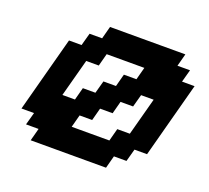

<svg xmlns="http://www.w3.org/2000/svg" viewBox="-110 -762 978 898"><g transform="rotate(20 379.5 -312.5)"><path d="M125 0H500L516.6 -62.5H579.1L596.2 -125H658.7Q675.3 -187.5 708.7 -312.5Q742.2 -437.5 758.8 -500H696.3L713.4 -562.5H650.9L667.5 -625H292.5L275.9 -562.5H213.4L196.3 -500H133.8Q117.2 -437.5 83.7 -312.5Q50.3 -187.5 33.7 -125H96.2L79.1 -62.5H141.6ZM471.2 -125H283.7L300.3 -187.5H362.8L379.4 -250H441.9L458.5 -312.5H521L538.1 -375H600.6L550.3 -187.5H487.8ZM254.4 -250H191.9L242.2 -437.5H304.7L321.3 -500H508.8L492.2 -437.5H429.7L413.1 -375H350.6L333.5 -312.5H271Z"/></g></svg>

Font: Faithful 32x
Style: Oblique
Weight: 400
Foundry: Faithful Resource Pack
Version: Version 1.0; January 27, 2023